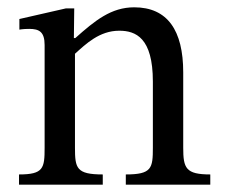

<svg xmlns="http://www.w3.org/2000/svg" viewBox="-20 -505 616 525"><path d="M481 -307C481 -422 438 -485 347 -485C284 -485 240 -449 186 -401H182L183 -482H160L33 -453V-424C33 -424 43 -426 60 -426C87 -426 102 -418 102 -382V-101C102 -45 99 -28 32 -28V0H261V-28C189 -28 185 -45 185 -101V-358C215 -385 252 -421 306 -421C351 -421 398 -402 398 -282V-101C398 -45 395 -28 324 -28V0H555V-28C488 -28 481 -45 481 -101Z"/></svg>

Font: STIX Two Math
Style: Regular
Weight: 400
Designer: Ross Mills, John Hudson & Paul Hanslow, Tiro Typeworks Ltd; with portions MicroPress Inc., with additions and correction
Foundry: Tiro Typeworks Ltd
Version: Version 2.02 b142